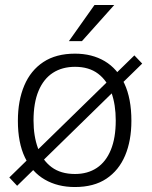

<svg xmlns="http://www.w3.org/2000/svg" viewBox="-20 -743 612 773"><path d="M552.5 -487 49 5 17.5 -28.5 521 -520ZM281.5 10Q212.5 10 160.8 -19.8Q109 -49.5 80.5 -108.8Q52 -168 52 -256.5Q52 -338 77.8 -398.8Q103.5 -459.5 154.5 -493.2Q205.5 -527 282 -527Q350.5 -527 401.5 -496.8Q452.5 -466.5 480.8 -406.5Q509 -346.5 509 -256.5Q509 -177 483.8 -117Q458.5 -57 408.2 -23.5Q358 10 281.5 10ZM282 -42.5Q333 -42.5 369.8 -67Q406.5 -91.5 426.2 -139.5Q446 -187.5 446 -258Q446 -321 428.8 -369.8Q411.5 -418.5 375 -446.2Q338.5 -474 282 -474Q230.5 -474 193 -449.8Q155.5 -425.5 135.2 -377.2Q115 -329 115 -258Q115 -195 132.8 -146.5Q150.5 -98 187.5 -70.2Q224.5 -42.5 282 -42.5ZM360.5 -723H440L310 -577.5H257.5Z"/></svg>

Font: Public Sans Thin ExtraLight
Style: Regular
Weight: 250
Version: Version 1.007